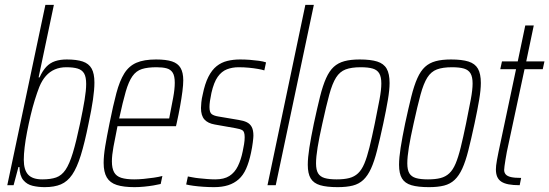

<svg xmlns="http://www.w3.org/2000/svg" viewBox="-20 -763 2263 791"><path d="M164 8Q138 8 114.5 2.5Q91 -3 76 -21Q61 -39 60 -75H56L36 0H10L167 -743H202L139 -444H143Q155 -471 170.5 -487.5Q186 -504 207 -511Q228 -518 255 -518Q296 -518 321 -509.5Q346 -501 357.5 -480.5Q369 -460 369 -423Q369 -394 363 -352.5Q357 -311 345 -255Q329 -175 313 -123.5Q297 -72 277.5 -43.5Q258 -15 231 -3.5Q204 8 164 8ZM154 -24Q189 -24 211.5 -32Q234 -40 250 -63.5Q266 -87 280 -133Q294 -179 310 -255Q322 -312 328.5 -351.5Q335 -391 335 -417Q335 -446 326.5 -460.5Q318 -475 300 -480.5Q282 -486 253 -486Q227 -486 206 -477Q185 -468 169 -450Q153 -432 142 -405Q133 -382 123.5 -351.5Q114 -321 106 -287Q98 -253 91.5 -219.5Q85 -186 81.5 -156.5Q78 -127 78 -105Q78 -63 96 -43.5Q114 -24 154 -24Z M534 8Q489 8 461 -1Q433 -10 420 -32Q407 -54 407 -92Q407 -121 413.5 -160.5Q420 -200 431 -254Q446 -329 459.5 -379.5Q473 -430 492 -460.5Q511 -491 542 -504.5Q573 -518 623 -518Q664 -518 688.5 -510Q713 -502 724 -483Q735 -464 735 -432Q735 -414 731.5 -386.5Q728 -359 722 -325.5Q716 -292 708 -256L705 -243H464Q454 -194 447.5 -158.5Q441 -123 441 -98Q441 -70 450 -53.5Q459 -37 479.5 -30.5Q500 -24 533 -24Q551 -24 572 -26Q593 -28 613.5 -31Q634 -34 649 -38L642 -5Q630 -2 612 1Q594 4 573.5 6Q553 8 534 8ZM471 -275H677L681 -296Q687 -326 693.5 -361Q700 -396 700 -422Q700 -450 691.5 -463.5Q683 -477 666.5 -481.5Q650 -486 625 -486Q588 -486 564.5 -478.5Q541 -471 525.5 -449Q510 -427 498 -385.5Q486 -344 471 -275Z M862 8Q841 8 818.5 6.5Q796 5 777.5 2.5Q759 0 747 -3L754 -36Q761 -35 773 -32.5Q785 -30 800.5 -28.5Q816 -27 833 -25.5Q850 -24 867 -24Q903 -24 925 -38Q947 -52 960 -78.5Q973 -105 980 -140Q983 -154 985.5 -169Q988 -184 988 -198Q988 -221 978.5 -226.5Q969 -232 950 -235L865 -250Q836 -255 822 -271Q808 -287 808 -318Q808 -326 809.5 -341.5Q811 -357 815 -373Q824 -418 838.5 -446.5Q853 -475 872.5 -490.5Q892 -506 916.5 -512Q941 -518 969 -518Q989 -518 1009 -516.5Q1029 -515 1047 -512.5Q1065 -510 1076 -506L1069 -473Q1060 -476 1043 -479Q1026 -482 1005.5 -484Q985 -486 963 -486Q937 -486 915 -477.5Q893 -469 877 -446.5Q861 -424 851 -380Q847 -361 845 -347Q843 -333 843 -322Q843 -300 852 -293Q861 -286 880 -283L963 -269Q983 -266 996.5 -259.5Q1010 -253 1017 -240Q1024 -227 1024 -204Q1024 -197 1021.5 -176.5Q1019 -156 1014 -133Q1006 -95 994 -68Q982 -41 963.5 -24.5Q945 -8 920 0Q895 8 862 8Z M1082 0 1238 -743H1273L1116 0Z M1371 8Q1326 8 1299 0Q1272 -8 1260 -28Q1248 -48 1248 -84Q1248 -113 1254.5 -154.5Q1261 -196 1273 -254Q1287 -319 1298.5 -365Q1310 -411 1323.5 -441Q1337 -471 1355 -487.5Q1373 -504 1399 -511Q1425 -518 1462 -518Q1507 -518 1534 -509.5Q1561 -501 1573 -480Q1585 -459 1585 -421Q1585 -393 1578 -351.5Q1571 -310 1559 -254Q1545 -189 1533.5 -143.5Q1522 -98 1508.5 -68.5Q1495 -39 1477 -22Q1459 -5 1433.5 1.5Q1408 8 1371 8ZM1367 -24Q1398 -24 1419 -29.5Q1440 -35 1455 -49Q1470 -63 1481 -89Q1492 -115 1502 -155.5Q1512 -196 1524 -254Q1536 -313 1543.5 -353Q1551 -393 1551 -419Q1551 -446 1542.5 -460.5Q1534 -475 1515.5 -480.5Q1497 -486 1466 -486Q1428 -486 1404 -477Q1380 -468 1364.5 -443.5Q1349 -419 1336.5 -373Q1324 -327 1308 -254Q1295 -196 1288.5 -156Q1282 -116 1282 -90Q1282 -63 1290.5 -49Q1299 -35 1317.5 -29.5Q1336 -24 1367 -24Z M1747 8Q1702 8 1675 0Q1648 -8 1636 -28Q1624 -48 1624 -84Q1624 -113 1630.5 -154.5Q1637 -196 1649 -254Q1663 -319 1674.5 -365Q1686 -411 1699.5 -441Q1713 -471 1731 -487.5Q1749 -504 1775 -511Q1801 -518 1838 -518Q1883 -518 1910 -509.5Q1937 -501 1949 -480Q1961 -459 1961 -421Q1961 -393 1954 -351.5Q1947 -310 1935 -254Q1921 -189 1909.5 -143.5Q1898 -98 1884.5 -68.5Q1871 -39 1853 -22Q1835 -5 1809.5 1.5Q1784 8 1747 8ZM1743 -24Q1774 -24 1795 -29.5Q1816 -35 1831 -49Q1846 -63 1857 -89Q1868 -115 1878 -155.5Q1888 -196 1900 -254Q1912 -313 1919.5 -353Q1927 -393 1927 -419Q1927 -446 1918.5 -460.5Q1910 -475 1891.5 -480.5Q1873 -486 1842 -486Q1804 -486 1780 -477Q1756 -468 1740.5 -443.5Q1725 -419 1712.5 -373Q1700 -327 1684 -254Q1671 -196 1664.5 -156Q1658 -116 1658 -90Q1658 -63 1666.5 -49Q1675 -35 1693.5 -29.5Q1712 -24 1743 -24Z M2121 0Q2094 0 2075.5 -3.5Q2057 -7 2045.5 -14.5Q2034 -22 2028.5 -34.5Q2023 -47 2023 -65Q2023 -72 2024 -81.5Q2025 -91 2027.5 -104.5Q2030 -118 2034 -138L2106 -478H2041L2048 -510H2113L2144 -658H2179L2148 -510H2223L2216 -478H2141L2068 -137Q2065 -121 2062.5 -105.5Q2060 -90 2058.5 -79Q2057 -68 2057 -63Q2057 -52 2063.5 -44.5Q2070 -37 2085 -33.5Q2100 -30 2127 -30Z"/></svg>

Font: Saira Condensed Thin
Style: Italic
Weight: 250
Width: 3
Italic angle: -12°
Designer: Hector Gatti with collaboration of the Omnibus-Type team
Foundry: Omnibus-Type
Version: Version 1.101